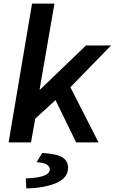

<svg xmlns="http://www.w3.org/2000/svg" viewBox="-20 -795 640 1072"><path d="M159 -775H284L201 -295H204L460 -541H600L373 -308L530 0H405L290 -236L177 -133L153 0H28ZM258 151Q258 134 239.5 123Q221 112 184 111L216 59Q298 64 329 84Q360 104 360 142Q360 198 294.5 226.5Q229 255 127 257L124 201Q192 199 225 186Q258 173 258 151Z"/></svg>

Font: Nebula Sans Semibold
Style: Regular
Weight: 600
Italic angle: -9°
Designer: Paul D. Hunt for Adobe (as Source Sans)
Foundry: Nebula Entertainment & Broadcasting LLC
Version: Version 1.010